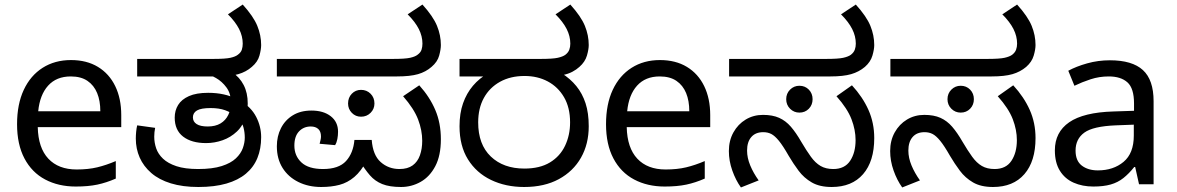

<svg xmlns="http://www.w3.org/2000/svg" viewBox="-20 -810 5172 844"><path d="M292 -546Q361 -546 410.5 -516Q460 -486 486.5 -431.5Q513 -377 513 -304V-251H146Q148 -160 192.5 -112.5Q237 -65 317 -65Q368 -65 407.5 -74.5Q447 -84 489 -102V-25Q448 -7 408 1.5Q368 10 313 10Q237 10 178.5 -21Q120 -52 87.5 -113.5Q55 -175 55 -264Q55 -352 84.5 -415Q114 -478 167.5 -512Q221 -546 292 -546ZM291 -474Q228 -474 191.5 -433.5Q155 -393 148 -321H421Q421 -367 407 -401Q393 -435 364.5 -454.5Q336 -474 291 -474Z M852 12Q783 12 731 -4Q679 -20 645 -49.5Q611 -79 594 -117.5Q577 -156 577 -201Q577 -215 578.5 -230.5Q580 -246 583 -259L662 -248Q660 -238 659 -229Q658 -220 658 -209Q658 -183 666.5 -158Q675 -133 696.5 -112.5Q718 -92 755.5 -79.5Q793 -67 851 -67Q914 -67 954.5 -80Q995 -93 1017 -114Q1039 -135 1047.5 -159Q1056 -183 1056 -205Q1056 -228 1050.5 -249Q1045 -270 1031 -287Q1027 -291 1023 -293.5Q1019 -296 1015 -300Q996 -316 969.5 -325.5Q943 -335 906 -335Q864 -335 846 -324.5Q828 -314 828 -294Q828 -275 844.5 -264.5Q861 -254 893 -254Q927 -254 949.5 -267.5Q972 -281 983.5 -305Q995 -329 995 -360Q995 -399 975.5 -425.5Q956 -452 929.5 -467Q903 -482 882 -486L1001 -492Q1033 -471 1051 -436.5Q1069 -402 1069 -355Q1069 -347 1068.5 -340Q1068 -333 1067 -328L1061 -300Q1049 -258 1021.5 -232Q994 -206 958.5 -193.5Q923 -181 886 -181Q822 -181 785 -209.5Q748 -238 748 -293Q748 -324 763 -348.5Q778 -373 810.5 -387.5Q843 -402 895 -402Q932 -402 963.5 -395Q995 -388 1020 -375Q1023 -374 1026 -372.5Q1029 -371 1032 -369.5Q1035 -368 1038 -366Q1084 -339 1106 -296.5Q1128 -254 1128 -207Q1128 -156 1111.5 -115.5Q1095 -75 1061 -46.5Q1027 -18 975 -3Q923 12 852 12ZM583 -474V-551H917Q971 -551 993 -556Q1015 -561 1025 -569Q1039 -579 1043 -591.5Q1047 -604 1047 -618Q1047 -651 1031 -682.5Q1015 -714 982 -747L1047 -790Q1094 -738 1111 -696.5Q1128 -655 1128 -612Q1128 -593 1120.5 -565.5Q1113 -538 1087 -516Q1062 -494 1027.5 -484Q993 -474 935 -474Z M1392 12Q1336 12 1291.5 -10Q1247 -32 1222 -72Q1197 -112 1197 -167Q1197 -211 1215 -246.5Q1233 -282 1267 -303Q1301 -324 1349 -324Q1402 -324 1434 -299Q1466 -274 1466 -231Q1466 -215 1463 -199Q1460 -183 1453 -172L1385 -178Q1387 -186 1389 -194.5Q1391 -203 1391 -210Q1391 -232 1379 -243Q1367 -254 1346 -254Q1315 -254 1294.5 -232.5Q1274 -211 1274 -170Q1274 -125 1305 -96Q1336 -67 1400 -67Q1469 -67 1501 -102Q1533 -137 1538 -195H1614Q1619 -128 1653.5 -97.5Q1688 -67 1736 -67Q1772 -67 1794 -83Q1816 -99 1826 -127.5Q1836 -156 1836 -191Q1836 -237 1818 -284.5Q1800 -332 1752 -387L1823 -435Q1869 -384 1893.5 -326.5Q1918 -269 1918 -198Q1918 -126 1893.5 -79.5Q1869 -33 1829 -10.5Q1789 12 1743 12Q1692 12 1660 -1Q1628 -14 1606 -39.5Q1584 -65 1562 -101L1593 -105Q1567 -57 1537.5 -32Q1508 -7 1472.5 2.5Q1437 12 1392 12ZM1567 -297Q1543 -297 1526.5 -314Q1510 -331 1510 -355Q1510 -381 1526.5 -398Q1543 -415 1567 -415Q1592 -415 1609 -398Q1626 -381 1626 -355Q1626 -331 1609 -314Q1592 -297 1567 -297ZM1197 -474V-551H1707Q1761 -551 1783 -556Q1805 -561 1815 -569Q1829 -579 1833 -591.5Q1837 -604 1837 -618Q1837 -651 1821 -682.5Q1805 -714 1772 -747L1837 -790Q1884 -738 1901 -696.5Q1918 -655 1918 -612Q1918 -593 1910.5 -565.5Q1903 -538 1877 -516Q1852 -494 1817.5 -484Q1783 -474 1725 -474Z M2284 12Q2203 12 2138.5 -19Q2074 -50 2037 -109.5Q2000 -169 2000 -255Q2000 -312 2015.5 -356Q2031 -400 2059 -433Q2087 -466 2126 -488L2144 -474H2000V-551H2356Q2410 -551 2432 -556Q2454 -561 2465 -569Q2478 -579 2482.5 -591.5Q2487 -604 2487 -618Q2487 -651 2471 -682.5Q2455 -714 2422 -747L2487 -790Q2534 -738 2551 -696.5Q2568 -655 2568 -612Q2568 -593 2560 -565.5Q2552 -538 2527 -516Q2514 -504 2496 -494.5Q2478 -485 2454 -480L2449 -488Q2487 -464 2513.5 -431.5Q2540 -399 2554 -356Q2568 -313 2568 -255Q2568 -177 2534 -117Q2500 -57 2436.5 -22.5Q2373 12 2284 12ZM2285 -69Q2353 -69 2397.5 -96Q2442 -123 2464 -169.5Q2486 -216 2486 -272Q2486 -337 2459.5 -382.5Q2433 -428 2388 -452Q2343 -476 2286 -476Q2224 -476 2178 -450.5Q2132 -425 2107 -379.5Q2082 -334 2082 -272Q2082 -175 2137.5 -122Q2193 -69 2285 -69Z M2881 -546Q2950 -546 2999.5 -516Q3049 -486 3075.5 -431.5Q3102 -377 3102 -304V-251H2735Q2737 -160 2781.5 -112.5Q2826 -65 2906 -65Q2957 -65 2996.5 -74.5Q3036 -84 3078 -102V-25Q3037 -7 2997 1.5Q2957 10 2902 10Q2826 10 2767.5 -21Q2709 -52 2676.5 -113.5Q2644 -175 2644 -264Q2644 -352 2673.5 -415Q2703 -478 2756.5 -512Q2810 -546 2881 -546ZM2880 -474Q2817 -474 2780.5 -433.5Q2744 -393 2737 -321H3010Q3010 -367 2996 -401Q2982 -435 2953.5 -454.5Q2925 -474 2880 -474Z M3636 12Q3583 12 3548.5 -8Q3514 -28 3490.5 -59.5Q3467 -91 3447 -125Q3422 -169 3404 -191Q3386 -213 3370.5 -221Q3355 -229 3335 -229Q3301 -229 3282.5 -207.5Q3264 -186 3264 -148Q3264 -116 3278 -82.5Q3292 -49 3315 -17L3237 14Q3214 -18 3199 -60.5Q3184 -103 3184 -146Q3184 -192 3204 -228Q3224 -264 3258 -284.5Q3292 -305 3334 -305Q3376 -305 3405 -292Q3434 -279 3456.5 -253Q3479 -227 3502 -187Q3525 -148 3544.5 -121Q3564 -94 3587 -80.5Q3610 -67 3643 -67Q3693 -67 3717 -103Q3741 -139 3741 -194Q3741 -239 3723 -286Q3705 -333 3657 -387L3725 -435Q3772 -384 3797.5 -327Q3823 -270 3823 -203Q3823 -101 3774 -44.5Q3725 12 3636 12ZM3494 -315Q3470 -315 3453 -332Q3436 -349 3436 -374Q3436 -399 3453 -416Q3470 -433 3494 -433Q3519 -433 3535.5 -416Q3552 -399 3552 -374Q3552 -349 3535.5 -332Q3519 -315 3494 -315ZM3185 -474V-551H3611Q3665 -551 3687 -556Q3709 -561 3720 -569Q3733 -579 3737.5 -591.5Q3742 -604 3742 -618Q3742 -651 3726 -682.5Q3710 -714 3677 -747L3742 -790Q3789 -738 3806 -696.5Q3823 -655 3823 -612Q3823 -593 3815 -565.5Q3807 -538 3782 -516Q3756 -494 3721.5 -484Q3687 -474 3630 -474Z M4345 12Q4292 12 4257.5 -8Q4223 -28 4199.5 -59.5Q4176 -91 4156 -125Q4131 -169 4113 -191Q4095 -213 4079.5 -221Q4064 -229 4044 -229Q4010 -229 3991.5 -207.5Q3973 -186 3973 -148Q3973 -116 3987 -82.5Q4001 -49 4024 -17L3946 14Q3923 -18 3908 -60.5Q3893 -103 3893 -146Q3893 -192 3913 -228Q3933 -264 3967 -284.5Q4001 -305 4043 -305Q4085 -305 4114 -292Q4143 -279 4165.5 -253Q4188 -227 4211 -187Q4234 -148 4253.5 -121Q4273 -94 4296 -80.5Q4319 -67 4352 -67Q4402 -67 4426 -103Q4450 -139 4450 -194Q4450 -239 4432 -286Q4414 -333 4366 -387L4434 -435Q4481 -384 4506.5 -327Q4532 -270 4532 -203Q4532 -101 4483 -44.5Q4434 12 4345 12ZM4203 -315Q4179 -315 4162 -332Q4145 -349 4145 -374Q4145 -399 4162 -416Q4179 -433 4203 -433Q4228 -433 4244.5 -416Q4261 -399 4261 -374Q4261 -349 4244.5 -332Q4228 -315 4203 -315ZM3894 -474V-551H4320Q4374 -551 4396 -556Q4418 -561 4429 -569Q4442 -579 4446.5 -591.5Q4451 -604 4451 -618Q4451 -651 4435 -682.5Q4419 -714 4386 -747L4451 -790Q4498 -738 4515 -696.5Q4532 -655 4532 -612Q4532 -593 4524 -565.5Q4516 -538 4491 -516Q4465 -494 4430.5 -484Q4396 -474 4339 -474Z M4859 -545Q4957 -545 5004 -502Q5051 -459 5051 -365V0H4987L4970 -76H4966Q4943 -47 4918.5 -27.5Q4894 -8 4862.5 1Q4831 10 4786 10Q4738 10 4699.5 -7Q4661 -24 4639 -59.5Q4617 -95 4617 -149Q4617 -229 4680 -272.5Q4743 -316 4874 -320L4965 -323V-355Q4965 -422 4936 -448Q4907 -474 4854 -474Q4812 -474 4774 -461.5Q4736 -449 4703 -433L4676 -499Q4711 -518 4759 -531.5Q4807 -545 4859 -545ZM4885 -259Q4785 -255 4746.5 -227Q4708 -199 4708 -148Q4708 -103 4735.5 -82Q4763 -61 4806 -61Q4874 -61 4919 -98.5Q4964 -136 4964 -214V-262Z"/></svg>

Font: lkannada25
Style: Book
Weight: 400
Designer: Jelle Bosma - Monotype Design Team
Foundry: Monotype Imaging Inc.
Version: Version 2.003